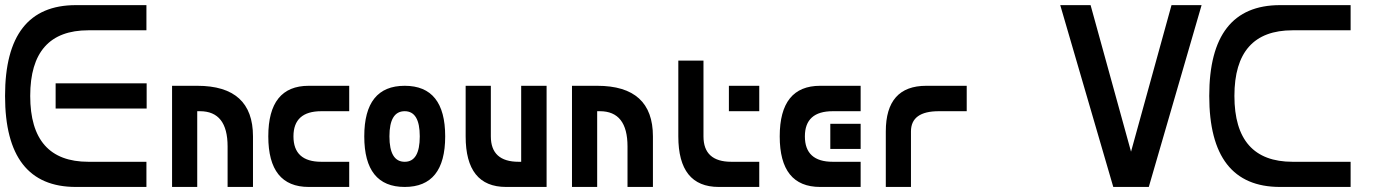

<svg xmlns="http://www.w3.org/2000/svg" viewBox="-20 -740 5468 760"><path d="M559.6 -620.1Q559.6 -620.1 559.6 -620.1Q559.6 -644.5 559.6 -719.7Q559.6 -719.7 280.3 -719.7Q0 -719.7 0 -360.4Q0 0 280.3 0Q559.6 0 559.6 0Q559.6 -33.2 559.6 -99.6Q559.6 -99.6 330.1 -99.6Q99.6 -99.6 99.6 -360.4Q99.6 -620.1 330.1 -620.1Q559.6 -620.1 559.6 -620.1ZM560.5 -410.2Q560.5 -385.7 560.5 -310.5Q470.7 -310.5 200.2 -310.5Q200.2 -335 200.2 -410.2Q290 -410.2 560.5 -410.2Z M760.7 0Q736.3 0 661.1 0Q661.1 -99.6 661.1 -400.4Q686.5 -400.4 760.7 -400.4Q760.7 -299.8 760.7 0ZM661.1 -299.8Q661.1 -325.2 661.1 -400.4Q704.1 -400.4 711.9 -400.4Q720.7 -400.4 760.7 -400.4Q981.4 -400.4 981.4 -200.2Q981.4 0 981.4 0Q948.2 0 880.9 0Q880.9 0 880.9 -49.8Q880.9 -99.6 880.9 -160.2Q880.9 -299.8 771.5 -299.8Q661.1 -299.8 661.1 -299.8Z M1362.3 -400.4Q1362.3 -375 1362.3 -299.8Q1362.3 -299.8 1252 -299.8Q1141.6 -299.8 1141.6 -200.2Q1141.6 -99.6 1252 -99.6Q1362.3 -99.6 1362.3 -99.6Q1362.3 -66.4 1362.3 0Q1362.3 0 1202.1 0Q1042 0 1042 -200.2Q1042 -400.4 1202.1 -400.4Q1362.3 -400.4 1362.3 -400.4Z M1582 -400.4Q1421.9 -400.4 1421.9 -200.2Q1421.9 0 1582 0Q1742.2 0 1742.2 -200.2Q1742.2 -400.4 1582 -400.4ZM1582 -299.8Q1641.6 -299.8 1641.6 -200.2Q1641.6 -99.6 1582 -99.6Q1521.5 -99.6 1521.5 -200.2Q1521.5 -299.8 1582 -299.8Z M1922.9 -400.4Q1898.4 -400.4 1823.2 -400.4Q1823.2 -350.6 1823.2 -200.2Q1823.2 0 1983.4 0Q2143.6 0 2143.6 0Q2143.6 -33.2 2143.6 -99.6Q2143.6 -99.6 2033.2 -99.6Q1922.9 -99.6 1922.9 -200.2Q1922.9 -266.6 1922.9 -400.4ZM2043 -99.6Q2043 -174.8 2043 -400.4Q2068.4 -400.4 2143.6 -400.4Q2143.6 -325.2 2143.6 -99.6Q2118.2 -99.6 2043 -99.6Z M2343.8 0Q2319.3 0 2244.1 0Q2244.1 -99.6 2244.1 -400.4Q2269.5 -400.4 2343.8 -400.4Q2343.8 -299.8 2343.8 0ZM2244.1 -299.8Q2244.1 -325.2 2244.1 -400.4Q2287.1 -400.4 2294.9 -400.4Q2303.7 -400.4 2343.8 -400.4Q2564.5 -400.4 2564.5 -200.2Q2564.5 0 2564.5 0Q2531.2 0 2463.9 0Q2463.9 0 2463.9 -49.8Q2463.9 -99.6 2463.9 -160.2Q2463.9 -299.8 2354.5 -299.8Q2244.1 -299.8 2244.1 -299.8Z M2665 -500Q2665 -424.8 2665 -200.2Q2665 0 2825.2 0Q2985.4 0 2985.4 0Q2985.4 -33.2 2985.4 -99.6Q2985.4 -99.6 2875 -99.6Q2764.6 -99.6 2764.6 -200.2Q2764.6 -299.8 2764.6 -362.3Q2764.6 -424.8 2764.6 -500Q2731.4 -500 2665 -500ZM2865.2 -400.4Q2865.2 -375 2865.2 -299.8Q2895.5 -299.8 2985.4 -299.8Q2985.4 -325.2 2985.4 -400.4Q2955.1 -400.4 2865.2 -400.4Z M3386.7 -400.4Q3386.7 -375 3386.7 -299.8Q3386.7 -299.8 3276.4 -299.8Q3166 -299.8 3166 -200.2Q3166 -99.6 3276.4 -99.6Q3386.7 -99.6 3386.7 -99.6Q3386.7 -66.4 3386.7 0Q3386.7 0 3226.6 0Q3066.4 0 3066.4 -200.2Q3066.4 -400.4 3226.6 -400.4Q3386.7 -400.4 3386.7 -400.4ZM3386.7 -250Q3386.7 -225.6 3386.7 -150.4Q3356.4 -150.4 3266.6 -150.4Q3266.6 -174.8 3266.6 -250Q3296.9 -250 3386.7 -250Z M3585.9 0Q3561.5 0 3486.3 0Q3486.3 -54.7 3486.3 -219.7Q3486.3 -400.4 3646.5 -400.4Q3806.6 -400.4 3806.6 -400.4Q3806.6 -367.2 3806.6 -299.8Q3806.6 -299.8 3696.3 -299.8Q3585.9 -299.8 3585.9 -219.7Q3585.9 -146.5 3585.9 0Z M4176.8 -719.7Q4207 -719.7 4296.9 -719.7Q4336.9 -575.2 4457 -139.6Q4497.1 -285.2 4617.2 -719.7Q4646.5 -719.7 4736.3 -719.7Q4684.6 -540 4527.3 0Q4492.2 0 4386.7 0Q4334 -179.7 4176.8 -719.7Z M4866.2 -360.4Q4866.2 -620.1 5096.7 -620.1Q5326.2 -620.1 5326.2 -620.1Q5326.2 -653.3 5326.2 -719.7Q5326.2 -719.7 5046.9 -719.7Q4766.6 -719.7 4766.6 -360.4Q4766.6 0 5046.9 0Q5326.2 0 5326.2 0Q5326.2 -25.4 5326.2 -52.7Q5326.2 -80.1 5326.2 -99.6Q5326.2 -99.6 5096.7 -99.6Q4866.2 -99.6 4866.2 -360.4Z"/></svg>

Font: Encounter VC
Style: Regular
Weight: 400
Designer: Silver Alicorn
Version: Version 1.0